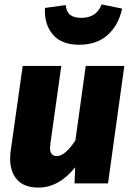

<svg xmlns="http://www.w3.org/2000/svg" viewBox="-20 -832 598 871"><path d="M26 -113Q26 -132 29 -151L83 -533H258L209 -183Q207 -167 207 -161Q207 -124 238 -124Q275 -124 322 -195L369 -533H544L470 0H318L321 -73Q247 19 154 19Q91 19 58.5 -16Q26 -51 26 -113ZM184 -796 278 -809Q281 -778 298.5 -764.5Q316 -751 349 -751Q418 -751 441 -812L534 -793Q518 -718 468.5 -673.5Q419 -629 339 -629Q259 -629 219.5 -675.5Q180 -722 184 -796Z"/></svg>

Font: Trujillo ExtraBold
Style: Italic
Weight: 800
Italic angle: -8°
Designer: Fira Sans original fonts by bBox Type GmbH, Carrois Corporate GbR, & Edenspiekermann AG / Changes by Cristiano Sobral
Foundry: Fira Sans original fonts by bBox Type GmbH, Carrois Corporate GbR, & Edenspiekermann AG / Changes by Cristiano Sobral
Version: Version 4.301;July 28, 2020;FontCreator 13.0.0.2655 64-bit